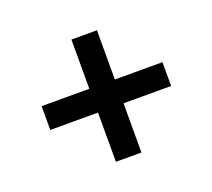

<svg xmlns="http://www.w3.org/2000/svg" viewBox="-91 -692 801 724"><g transform="rotate(-20 310.0 -330.0)"><path d="M67.5 -282H259V-84.5H361.5V-282H552.5V-377.5H361.5V-575H259V-377.5H67.5Z"/></g></svg>

Font: Monaspace Neon Medium
Style: Regular
Weight: 500
Designer: Riley Cran & the Lettermatic Team
Foundry: Lettermatic
Version: Version 1.200 (Monaspace Neon)